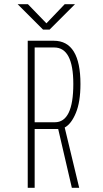

<svg xmlns="http://www.w3.org/2000/svg" viewBox="-20 -894 490 914"><path d="M337 -874 216 -753H185L64 -874H113L201 -783L288 -874ZM322 0 257 -280H145V0H112V-700H236Q363 -700 363 -494Q363 -409 341.2 -356.5Q319.5 -304 288 -287L357 0ZM145 -668V-312H241Q329 -312 329 -494Q329 -668 238 -668Z"/></svg>

Font: League Mono Condensed Thin
Style: Regular
Weight: 100
Width: 1
Designer: Tyler Finck
Foundry: The League of Moveable Type / Tyler Finck
Version: Version 2.210